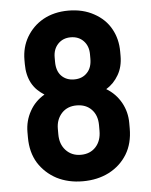

<svg xmlns="http://www.w3.org/2000/svg" viewBox="-52 -744 627 798"><g transform="rotate(-5 262.0 -345.0)"><path d="M153.3 -13.7Q105.5 -39.1 77.1 -84Q49.8 -128.9 49.8 -190.4V-212.9Q49.8 -259.8 72.3 -299.8Q93.8 -338.9 133.8 -362.3Q118.2 -372.1 105 -384.8Q91.8 -397.5 82 -415Q63.5 -449.2 63.5 -495.1V-512.7Q63.5 -565.4 87.9 -607.4Q100.6 -628.9 117.7 -646Q134.8 -663.1 157.2 -675.8Q203.1 -701.2 262.7 -701.2Q323.2 -701.2 369.1 -675.8Q416 -650.4 439.5 -607.4Q462.9 -565.4 462.9 -512.7V-495.1Q462.9 -449.2 443.4 -416Q423.8 -381.8 391.6 -362.3Q430.7 -338.9 453.1 -298.8Q474.6 -259.8 474.6 -213.9V-191.4Q474.6 -128.9 447.3 -84Q419.9 -39.1 371.1 -13.7Q323.2 10.7 261.7 10.7Q201.2 10.7 153.3 -13.7ZM325.2 -125Q348.6 -150.4 348.6 -192.4V-215.8Q348.6 -256.8 325.2 -281.2Q301.8 -305.7 262.7 -305.7Q224.6 -305.7 201.2 -281.2Q176.8 -254.9 176.8 -215.8V-192.4Q176.8 -151.4 200.2 -126Q224.6 -99.6 262.7 -99.6Q301.8 -99.6 325.2 -125ZM317.4 -436.5Q336.9 -457 336.9 -494.1V-512.7Q336.9 -546.9 316.4 -568.4Q295.9 -589.8 262.7 -589.8Q230.5 -589.8 210 -568.4Q189.5 -546.9 189.5 -512.7V-494.1Q189.5 -456.1 209 -435.5Q229.5 -414.1 262.7 -414.1Q296.9 -414.1 317.4 -436.5Z"/></g></svg>

Font: Dinish
Style: Bold
Weight: 700
Designer: Bert Driehuis
Foundry: Playbeing
Version: Version 3.006; git-39231f3c-release